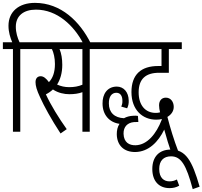

<svg xmlns="http://www.w3.org/2000/svg" viewBox="-20 -916 1408 1335"><path d="M121 -575H203V-622H116C102 -652 90 -689 90 -730C90 -807 145 -849 230 -849C378 -849 494 -738 558 -615H611C536 -766 404 -896 223 -896C111 -896 39 -835 39 -737C39 -693 51 -655 65 -622H0V-575H70V0H121Z M401 12 444 -18C389 -95 334 -184 299 -260C317 -269 333 -280 348 -294C385 -269 428 -261 462 -261C496 -261 526 -265 553 -275V0H604V-575H686V-622H191V-575H341C353 -550 362 -513 362 -471C362 -412 346 -371 320 -345C302 -370 283 -386 263 -386C240 -386 227 -370 227 -345C227 -320 235 -290 259 -239C286 -179 336 -87 401 12ZM462 -310C430 -310 404 -316 377 -328C399 -363 413 -408 413 -465C413 -507 407 -544 394 -575H553V-327C525 -315 495 -310 462 -310Z M922 141C1014 139 1081 70 1122 -15C1137 40 1155 100 1175 157L1221 140C1188 54 1164 -26 1144 -103C1172 -120 1188 -144 1188 -173C1188 -207 1168 -237 1133 -237C1104 -237 1086 -216 1086 -184C1086 -167 1089 -151 1093 -135C1084 -132 1073 -131 1063 -131C990 -131 944 -185 944 -274C944 -366 992 -410 1086 -410H1154V-575H1244V-622H674V-575H1103V-457H1080C960 -457 894 -397 894 -276C894 -150 973 -84 1065 -84C1080 -84 1093 -85 1104 -88C1105 -85 1105 -83 1106 -80L1104 -82C1067 14 1004 92 923 94C879 95 841 75 839 14C838 -36 868 -63 911 -67C921 -68 932 -68 942 -68L939 -110C930 -112 918 -112 905 -111C882 -110 860 -104 842 -94C776 -97 737 -134 737 -196C736 -243 756 -271 789 -271C819 -271 831 -246 831 -216C832 -201 829 -188 823 -175L864 -163C872 -180 876 -195 875 -217C874 -276 840 -314 791 -314C725 -313 692 -261 693 -196C693 -118 740 -65 811 -55C797 -34 792 -10 792 17C793 93 840 142 922 141Z M1320 399 1368 382C1315 198 1271 124 1167 124C1088 124 1039 173 1039 259C1039 342 1084 392 1159 392C1183 392 1206 387 1226 375L1210 332C1193 341 1177 345 1158 345C1121 345 1087 322 1087 259C1087 201 1118 171 1169 171C1239 171 1275 230 1320 399Z"/></svg>

Font: Noto Sans Devanagari ExtraCondensed Light
Style: Regular
Weight: 300
Width: 2
Designer: Jelle Bosma - Monotype Design Team
Foundry: Monotype Imaging Inc.
Version: Version 2.004